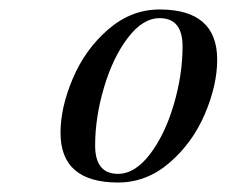

<svg xmlns="http://www.w3.org/2000/svg" viewBox="-20 -742 474 401"><path d="M313.5 -704.1Q278.3 -704.1 247.1 -663.1Q215.8 -622.1 197.3 -559.6Q178.7 -497.1 178.7 -438Q178.7 -378.9 226.6 -378.9Q261.7 -378.9 293 -419.7Q324.2 -460.4 342.8 -523.2Q361.3 -585.9 361.3 -645Q361.3 -704.1 313.5 -704.1ZM313.5 -722.2Q433.6 -722.2 433.6 -617.2Q433.6 -564.5 408 -504.2Q382.3 -443.8 334.2 -402.3Q286.1 -360.8 226.6 -360.8Q106.4 -360.8 106.4 -464.8Q106.4 -517.6 132.1 -578.1Q157.7 -638.7 205.8 -680.4Q253.9 -722.2 313.5 -722.2Z"/></svg>

Font: PlayfairDisplaySC-Italic
Style: Italic
Weight: 400
Italic angle: -14°
Designer: Claus Eggers Sørensen
Foundry: Claus Eggers Sørensen
Version: Version 1.004;PS 001.004;hotconv 1.0.70;makeotf.lib2.5.58329